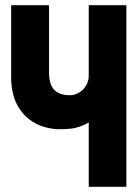

<svg xmlns="http://www.w3.org/2000/svg" viewBox="-20 -720 529 740"><path d="M467 -700H322V-428Q322 -413 316 -399Q310 -385 300 -375Q290 -365 277 -359Q264 -353 249 -353Q221 -353 203 -363Q185 -373 177 -392.5Q169 -412 169 -440V-700H23V-423Q23 -357 48 -312.5Q73 -268 116 -245Q159 -222 212 -222Q234 -222 252 -224Q270 -226 287.5 -232Q305 -238 322 -248V0H467Z"/></svg>

Font: Advent Pro ExtraBold
Style: Regular
Weight: 800
Designer: VivaRado, Andreas Kalpakidis
Foundry: VivaRado, Andreas Kalpakidis
Version: Version 3.000